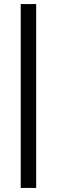

<svg xmlns="http://www.w3.org/2000/svg" viewBox="-20 -795 280 945"><path d="M82 130H158V-775H82Z"/></svg>

Font: FIGSv2-sans-serif Medium
Style: Regular
Weight: 500
Designer: Matt McInerney, Pablo Impallari, Rodrigo Fuenzalida,Mirko Velimirovic
Foundry: Matt McInerney, Pablo Impallari, Rodrigo Fuenzalida
Version: Version 4.021;hotconv 1.0.109;makeotfexe 2.5.65596